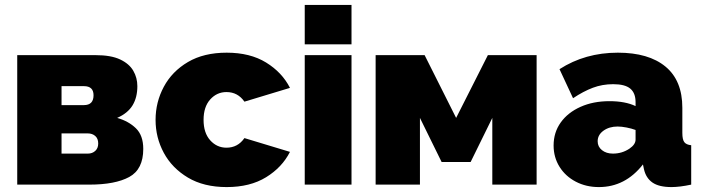

<svg xmlns="http://www.w3.org/2000/svg" viewBox="-20 -750 2849 780"><path d="M50 0V-526H368Q431 -526 468 -508.5Q505 -491 521.5 -462.5Q538 -434 538 -400Q538 -354 518.5 -322Q499 -290 456 -271Q502 -258 532 -229Q562 -200 562 -145Q562 -62 505 -31Q448 0 343 0ZM230 -323H321Q360 -323 360 -363Q360 -400 321 -400H230ZM230 -126H337Q355 -126 367 -137Q379 -148 379 -167Q379 -187 367 -197.5Q355 -208 337 -208H230Z M901 10Q808 10 743.5 -28.5Q679 -67 645.5 -129Q612 -191 612 -263Q612 -335 645.5 -397.5Q679 -460 743.5 -498Q808 -536 901 -536Q996 -536 1061 -496Q1126 -456 1158 -393L973 -337Q946 -376 900 -376Q861 -376 834 -346Q807 -316 807 -263Q807 -210 834 -180Q861 -150 900 -150Q946 -150 973 -189L1158 -133Q1126 -70 1061 -30Q996 10 901 10Z M1218 -570V-730H1408V-570ZM1218 0V-526H1408V0Z M1506 0V-526H1705L1833 -271L1962 -526H2160V0H1980V-271L1892 -92H1774L1686 -271V0Z M2229 -159Q2229 -212 2258 -252.5Q2287 -293 2338.5 -316Q2390 -339 2456 -339Q2520 -339 2562 -319V-335Q2562 -372 2540.5 -390Q2519 -408 2471 -408Q2427 -408 2388.5 -393.5Q2350 -379 2308 -351L2253 -469Q2357 -536 2490 -536Q2615 -536 2683.5 -479.5Q2752 -423 2752 -312V-210Q2752 -183 2760 -172.5Q2768 -162 2788 -160V0Q2765 5 2744.5 7.5Q2724 10 2708 10Q2657 10 2630.5 -8.5Q2604 -27 2596 -63L2592 -82Q2520 10 2413 10Q2361 10 2319 -12Q2277 -34 2253 -72.5Q2229 -111 2229 -159ZM2537 -146Q2562 -163 2562 -183V-222Q2546 -228 2525.5 -232Q2505 -236 2489 -236Q2455 -236 2431.5 -219Q2408 -202 2408 -176Q2408 -154 2425.5 -140Q2443 -126 2470 -126Q2507 -126 2537 -146Z"/></svg>

Font: Raleway Black
Style: Regular
Weight: 900
Designer: Matt McInerney, Pablo Impallari, Rodrigo Fuenzalida
Foundry: Matt McInerney, Pablo Impallari, Rodrigo Fuenzalida
Version: Version 4.026